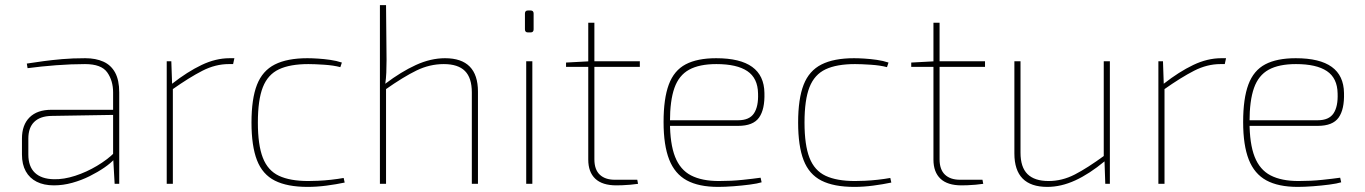

<svg xmlns="http://www.w3.org/2000/svg" viewBox="-20 -720 5347 752"><path d="M314 -492Q355 -492 385 -478.5Q415 -465 431 -435.5Q447 -406 447 -358V0H429L423 -106V-112V-358Q423 -404 400 -436.5Q377 -469 313 -469Q259 -469 200 -464.5Q141 -460 88 -453L85 -471Q117 -476 150.5 -480.5Q184 -485 224 -488.5Q264 -492 314 -492ZM427 -290 426 -270 181 -266Q137 -265 114 -242.5Q91 -220 91 -177V-115Q91 -68 116.5 -43.5Q142 -19 191 -18Q230 -17 274.5 -31.5Q319 -46 360 -70.5Q401 -95 428 -122V-97Q414 -81 388.5 -63.5Q363 -46 331 -30Q299 -14 263 -4Q227 6 191 6Q152 6 124 -8Q96 -22 81 -49Q66 -76 66 -115V-177Q66 -231 96 -260.5Q126 -290 181 -290Z M651 -480 654 -392 657 -376V0H633V-480ZM898 -492 893 -469H876Q824 -469 773 -443Q722 -417 654 -369V-392Q714 -439 769.5 -465.5Q825 -492 879 -492Z M1184 -492Q1202 -492 1225.5 -490.5Q1249 -489 1273.5 -485.5Q1298 -482 1319 -475L1313 -457Q1287 -464 1249.5 -466.5Q1212 -469 1188 -469Q1116 -469 1072.5 -448.5Q1029 -428 1009.5 -378.5Q990 -329 990 -240Q990 -152 1009.5 -102Q1029 -52 1072.5 -31.5Q1116 -11 1188 -11Q1202 -11 1226 -12Q1250 -13 1277 -16Q1304 -19 1326 -23L1330 -5Q1297 2 1259 7Q1221 12 1185 12Q1105 12 1056.5 -12.5Q1008 -37 986.5 -92.5Q965 -148 965 -240Q965 -333 986.5 -388Q1008 -443 1056.5 -467.5Q1105 -492 1184 -492Z M1723 -492Q1852 -492 1852 -361V0H1828V-358Q1828 -415 1801 -442Q1774 -469 1718 -469Q1663 -469 1611.5 -444Q1560 -419 1489 -369V-392Q1551 -439 1609 -465.5Q1667 -492 1723 -492ZM1492 -700 1494 -485Q1494 -459 1493 -435.5Q1492 -412 1489 -392L1492 -376V0H1468V-700Z M2065 -480V0H2041V-480ZM2058 -679Q2070 -679 2070 -667V-605Q2070 -593 2058 -593H2048Q2036 -593 2036 -605V-667Q2036 -679 2048 -679Z M2308 -631V-96Q2308 -56 2329 -36Q2350 -16 2388 -16H2476L2479 0Q2466 2 2449 3.5Q2432 5 2417.5 5.5Q2403 6 2394 6Q2339 6 2311.5 -20Q2284 -46 2284 -95V-631ZM2486 -480V-458H2197V-475L2290 -480Z M2785 -492Q2879 -492 2926 -458Q2973 -424 2974 -356Q2976 -292 2953 -259.5Q2930 -227 2871 -227H2593V-249H2871Q2915 -249 2933 -276Q2951 -303 2949 -354Q2948 -414 2907 -441.5Q2866 -469 2786 -469Q2719 -469 2679 -447Q2639 -425 2621.5 -375.5Q2604 -326 2604 -243Q2604 -157 2624 -106Q2644 -55 2686.5 -33Q2729 -11 2796 -11Q2845 -11 2888 -15.5Q2931 -20 2959 -24L2963 -6Q2947 -1 2916.5 3Q2886 7 2852.5 9.5Q2819 12 2793 12Q2717 12 2670 -13.5Q2623 -39 2601 -95Q2579 -151 2579 -242Q2579 -334 2599.5 -389Q2620 -444 2665.5 -468Q2711 -492 2785 -492Z M3325 -492Q3343 -492 3366.5 -490.5Q3390 -489 3414.5 -485.5Q3439 -482 3460 -475L3454 -457Q3428 -464 3390.5 -466.5Q3353 -469 3329 -469Q3257 -469 3213.5 -448.5Q3170 -428 3150.5 -378.5Q3131 -329 3131 -240Q3131 -152 3150.5 -102Q3170 -52 3213.5 -31.5Q3257 -11 3329 -11Q3343 -11 3367 -12Q3391 -13 3418 -16Q3445 -19 3467 -23L3471 -5Q3438 2 3400 7Q3362 12 3326 12Q3246 12 3197.5 -12.5Q3149 -37 3127.5 -92.5Q3106 -148 3106 -240Q3106 -333 3127.5 -388Q3149 -443 3197.5 -467.5Q3246 -492 3325 -492Z M3660 -631V-96Q3660 -56 3681 -36Q3702 -16 3740 -16H3828L3831 0Q3818 2 3801 3.5Q3784 5 3769.5 5.5Q3755 6 3746 6Q3691 6 3663.5 -20Q3636 -46 3636 -95V-631ZM3838 -480V-458H3549V-475L3642 -480Z M3977 -480V-122Q3977 -65 4004.5 -38Q4032 -11 4087 -11Q4140 -11 4189.5 -36.5Q4239 -62 4306 -111V-88Q4247 -39 4191.5 -13.5Q4136 12 4082 12Q3953 12 3953 -119V-480ZM4327 -480V0H4309L4306 -88L4303 -104V-480Z M4535 -480 4538 -392 4541 -376V0H4517V-480ZM4782 -492 4777 -469H4760Q4708 -469 4657 -443Q4606 -417 4538 -369V-392Q4598 -439 4653.5 -465.5Q4709 -492 4763 -492Z M5055 -492Q5149 -492 5196 -458Q5243 -424 5244 -356Q5246 -292 5223 -259.5Q5200 -227 5141 -227H4863V-249H5141Q5185 -249 5203 -276Q5221 -303 5219 -354Q5218 -414 5177 -441.5Q5136 -469 5056 -469Q4989 -469 4949 -447Q4909 -425 4891.5 -375.5Q4874 -326 4874 -243Q4874 -157 4894 -106Q4914 -55 4956.5 -33Q4999 -11 5066 -11Q5115 -11 5158 -15.5Q5201 -20 5229 -24L5233 -6Q5217 -1 5186.5 3Q5156 7 5122.5 9.5Q5089 12 5063 12Q4987 12 4940 -13.5Q4893 -39 4871 -95Q4849 -151 4849 -242Q4849 -334 4869.5 -389Q4890 -444 4935.5 -468Q4981 -492 5055 -492Z"/></svg>

Font: Exo 2 Thin
Style: Regular
Weight: 250
Designer: Natanael Gama
Foundry: Natanael Gama
Version: Version 2.010